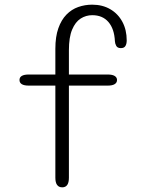

<svg xmlns="http://www.w3.org/2000/svg" viewBox="-20 -795 659 822"><path d="M103.5 -428.5Q63.5 -428.5 63.5 -452.5Q63.5 -476 103.5 -476H217V-586Q217 -638 229.8 -674Q242.5 -710 264.5 -732.5Q286.5 -755 315 -765Q343.5 -775 374.5 -775Q419 -775 452.2 -755.5Q485.5 -736 504 -701.5Q522.5 -667 522.5 -622Q522.5 -607.5 517 -598.2Q511.5 -589 497.5 -589Q483 -589 477.8 -598.5Q472.5 -608 472 -618Q469.5 -671.5 444.2 -700.8Q419 -730 375 -730Q348 -730 325.2 -715.5Q302.5 -701 288.8 -668.2Q275 -635.5 275 -580V-476H441Q461 -476 471 -469.8Q481 -463.5 481 -452.5Q481 -441 471 -434.8Q461 -428.5 441 -428.5H275V-34Q275 7 246.5 7Q217 7 217 -34V-428.5Z"/></svg>

Font: Sono Monospace Light
Style: Regular
Weight: 300
Version: Version 2.112